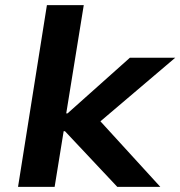

<svg xmlns="http://www.w3.org/2000/svg" viewBox="-20 -725 700 745"><path d="M50 0 162 -705H305L237 -285H242L484 -501H660L347 -235L348 -278L602 0H435L232 -216H227L192 0Z"/></svg>

Font: Nunito Sans 7pt SemiExpanded
Style: Bold Italic
Weight: 700
Width: 6
Italic angle: -9°
Designer: Vernon Adams
Foundry: Vernon Adams
Version: Version 3.101;gftools[0.9.27]